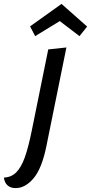

<svg xmlns="http://www.w3.org/2000/svg" viewBox="-101 -763 466 983"><path d="M-21 200Q-47 200 -62.5 186Q-78 172 -81 146Q-44 145 -18.5 120Q7 95 25.5 44Q44 -7 62 -96L146 -510L239 -520L137 -17Q114 98 71.5 149Q29 200 -21 200ZM79 -578 53 -628 214 -743 345 -627 306 -578 205 -655Z"/></svg>

Font: Sansita Light Italic
Style: Regular
Weight: 300
Italic angle: -11°
Designer: Pablo Cosgaya
Foundry: Omnibus-Type
Version: Version 1.006